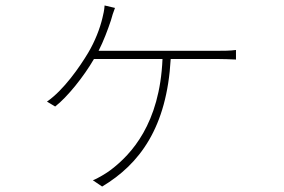

<svg xmlns="http://www.w3.org/2000/svg" viewBox="-20 -618 1040 703"><path d="M401 -589 363 -598C362 -580 358 -565 355 -552C346 -514 328 -467 303 -425C272 -373 213 -288 152 -246L182 -228C227 -263 287 -338 324 -402H575C565 -164 460 -53 387 3C372 15 335 37 320 42L354 65C491 -17 591 -151 605 -402H776C796 -402 823 -401 844 -400V-435C823 -432 797 -432 776 -432H341C359 -467 375 -510 386 -543C390 -559 395 -573 401 -589Z"/></svg>

Font: Source Han Sans JP ExtraLight
Style: Regular
Weight: 250
Designer: Ryoko NISHIZUKA 西塚涼子 (kana, bopomofo & ideographs); Paul D. Hunt (Latin, Greek & Cyrillic); Sandoll Communications 산돌커뮤니
Foundry: Adobe
Version: Version 2.001;hotconv 1.0.107;makeotfexe 2.5.65593